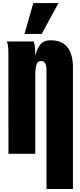

<svg xmlns="http://www.w3.org/2000/svg" viewBox="-20 -1003 523 1252"><path d="M34.7 -654.3Q34.7 -665.5 34.4 -675Q34.2 -684.6 33.4 -693.4Q32.7 -702.1 30.8 -711.7Q28.8 -721.2 24.9 -732.4H199.7Q207 -713.9 208.5 -688Q210 -662.1 210 -639.2Q219.7 -681.2 241.5 -710.7Q263.2 -740.2 310.5 -740.2Q386.7 -740.2 421.1 -693.4Q455.6 -646.5 455.6 -564.9V229.5H283.2V-546.9Q283.2 -605 249 -605Q229 -605 221.9 -591.1Q214.8 -577.1 212.4 -556.4Q210 -535.6 210 -515.1V0H35.2ZM252 -781.7H139.6L197.3 -982.9H361.3Z"/></svg>

Font: webenart
Style: Regular
Weight: 400
Designer: Vernon Adams
Foundry: Vernon Adams
Version: Version 2.116; ttfautohint (v1.8.3)